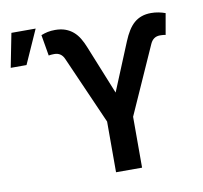

<svg xmlns="http://www.w3.org/2000/svg" viewBox="-89 -849 994 939"><g transform="rotate(-10 408.0 -380.0)"><path d="M169.7 -723.7Q185.7 -730.1 202.4 -733.7Q219.1 -737.2 239.3 -737.2Q268.1 -737.2 290.1 -729.2Q312.1 -721.2 329 -706.7Q345.9 -692.1 358.3 -671.5Q370.7 -650.9 380.7 -625.4L478.3 -384.2L576.3 -621.8Q588.1 -650.6 601.6 -672.2Q615.1 -693.9 631.7 -708.3Q648.4 -722.7 669.2 -729.9Q690 -737.2 716.3 -737.2Q734.7 -737.2 752.5 -733.8Q770.2 -730.5 786.6 -724.4L768.1 -619.3Q767 -619.7 763.8 -620.2Q760.7 -620.7 756.6 -621.1Q752.5 -621.4 748 -621.6Q743.6 -621.8 740.1 -621.8Q706.7 -621.8 691.8 -588.8L541.9 -252.8V0H412.6V-251.8L264.2 -588.8Q250 -621.8 215.6 -621.8Q212.4 -621.8 207.9 -621.6Q203.5 -621.4 199.4 -621.1Q195.3 -620.7 191.9 -620.2Q188.6 -619.7 187.5 -619.3ZM27 -760.3H147.4L72.4 -592.3H-6Z"/></g></svg>

Font: Inter P Semi Bold
Style: Regular
Weight: 600
Designer: Rasmus Andersson
Foundry: rsms
Version: Version 3.018;git-588b23468